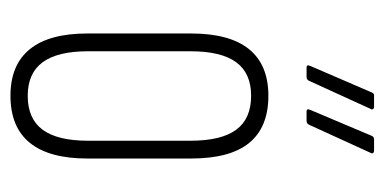

<svg xmlns="http://www.w3.org/2000/svg" viewBox="-204 -525 735 367"><g transform="rotate(90 163.5 -341.5)"><path d="M163 6Q104 6 74 -31Q44 -68 44 -141V-339Q44 -413 74 -450Q104 -487 163 -487Q223 -487 253 -450.5Q283 -414 283 -339V-141Q283 -68 253 -31Q223 6 163 6ZM163 -27Q207 -27 228 -55.5Q249 -84 249 -142V-338Q249 -397 228 -425.5Q207 -454 163 -454Q120 -454 99 -425.5Q78 -397 78 -338V-142Q78 -84 99 -55.5Q120 -27 163 -27ZM109 -560Q103 -560 106 -567L156 -683Q158 -689 162 -689H185Q187 -689 188.5 -687Q190 -685 188 -682L135 -566Q133 -560 127 -560ZM193 -560Q187 -560 190 -567L239 -683Q241 -689 246 -689H268Q271 -689 272.5 -687Q274 -685 272 -682L219 -566Q217 -560 211 -560Z"/></g></svg>

Font: Sofia Sans Extra Condensed ExtraLight
Style: Regular
Weight: 250
Designer: Botio Nikoltchev, Ani Petrova
Foundry: lettersoup
Version: Version 4.101